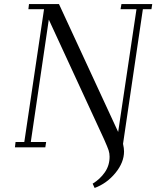

<svg xmlns="http://www.w3.org/2000/svg" viewBox="-20 -722 766 941"><path d="M53.2 0 56.2 -25.9H99.1L195.8 -676.8H119.1L122.1 -702.1H269L559.1 -75.2L648.9 -676.8H570.8L575.2 -702.1H726.1L722.2 -676.8H680.2L583 -17.1Q587.9 4.9 587.9 20Q587.9 74.2 545.7 125.7Q503.4 177.2 443.8 199.2L434.1 178.2Q470.7 155.8 493.9 122.3Q517.1 88.9 517.1 45.9Q517.1 29.3 512.2 14.4Q507.3 -0.5 490.2 -39.1L219.2 -626L130.9 -25.9H206.1L202.1 0Z"/></svg>

Font: Dehuti
Style: Italic
Weight: 400
Version: Version 1.2